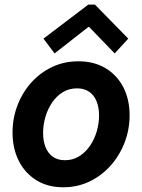

<svg xmlns="http://www.w3.org/2000/svg" viewBox="-20 -793 607 821"><path d="M250.5 7.8Q183.8 7.8 135.2 -22.5Q86.6 -52.9 60.1 -105.7Q33.6 -158.6 33.6 -226.4Q33.6 -286.8 54.4 -341.6Q75.1 -396.4 112.9 -439Q150.8 -481.6 202.3 -506.3Q253.9 -530.9 315.5 -530.9Q382.5 -530.9 431.6 -501.2Q480.8 -471.6 507.5 -419.6Q534.2 -367.7 534.2 -300Q534.2 -239.7 513.2 -184.5Q492.1 -129.2 453.9 -85.9Q415.7 -42.6 363.8 -17.4Q311.9 7.8 250.5 7.8ZM257.8 -107.9Q291.3 -107.9 318.3 -124.6Q345.4 -141.3 364.4 -169Q383.5 -196.8 393.5 -230.7Q403.6 -264.7 403.6 -298.9Q403.6 -334.1 392.7 -360.3Q381.9 -386.6 360.9 -400.9Q339.9 -415.2 309.2 -415.2Q275.2 -415.2 248.3 -398.6Q221.4 -382 202.7 -354.3Q184 -326.6 174.1 -292.9Q164.3 -259.1 164.3 -224.9Q164.3 -189.7 174.9 -163.3Q185.6 -136.9 206.5 -122.4Q227.3 -107.9 257.8 -107.9ZM213.5 -564.6 165.8 -627.8 357.7 -773.4H385.8L528.5 -627.8L470.5 -564.6L361.5 -677.3H357.4Z"/></svg>

Font: Reddit Sans
Style: Italic
Weight: 400
Italic angle: -11.25°
Designer: Stephen Hutchings
Version: Version 1.013